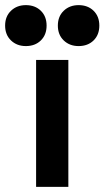

<svg xmlns="http://www.w3.org/2000/svg" viewBox="-71 -730 408 750"><path d="M196 0H70V-496H196ZM236 -550Q201 -550 178 -572Q155 -594 155 -630Q155 -666 178 -688Q201 -710 236 -710Q272 -710 294.5 -688Q317 -666 317 -630Q317 -594 294.5 -572Q272 -550 236 -550ZM30 -550Q-5 -550 -28 -572Q-51 -594 -51 -630Q-51 -666 -28 -688Q-5 -710 30 -710Q66 -710 88.5 -688Q111 -666 111 -630Q111 -594 88.5 -572Q66 -550 30 -550Z"/></svg>

Font: Rootstock Sans Headline
Style: Bold
Weight: 700
Designer: Florian Karsten
Foundry: Florian Karsten
Version: Version 2.000;FEAKit 1.0